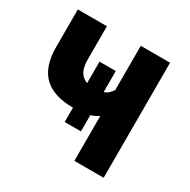

<svg xmlns="http://www.w3.org/2000/svg" viewBox="-126 -648 757 766"><g transform="rotate(30 252.5 -265.0)"><path d="M311 0H446V-530H311V-326Q306 -318 297.5 -309.5Q289 -301 275 -296V-393H200V-294Q178 -302 166.5 -321.5Q155 -341 155 -378V-530H21V-357Q21 -310 33 -276.5Q45 -243 68 -222Q91 -201 124.5 -191Q158 -181 200 -181V-115H275V-190Q286 -193 295 -197.5Q304 -202 311 -207Z"/></g></svg>

Font: Golos UI VF
Style: Regular
Weight: 400
Designer: A.Korolkova, Vitaly Kuzmin
Foundry: ParaType Ltd
Version: Version 2.000